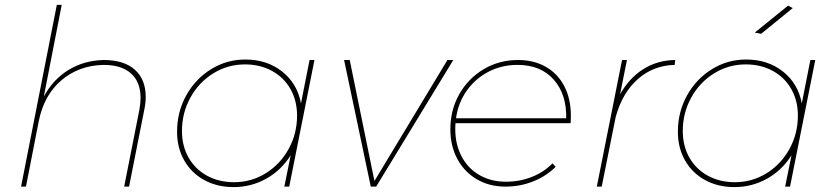

<svg xmlns="http://www.w3.org/2000/svg" viewBox="-20 -762 3408 784"><path d="M575 -366Q575 -342 569 -313L507 0H487L549 -313Q554 -341 554 -362Q554 -427 515 -462Q476 -497 403 -497Q302 -495 230.5 -434Q159 -373 138 -266L86 0H66L212 -742H232L159 -368Q197 -438 260 -476.5Q323 -515 403 -517Q486 -517 530.5 -477.5Q575 -438 575 -366Z M703 -224Q703 -305 740.5 -372.5Q778 -440 842 -479.5Q906 -519 982 -519Q1070 -519 1132 -470Q1194 -421 1209 -340L1244 -517H1264L1161 0H1141L1167 -128Q1128 -66 1066.5 -32Q1005 2 934 2Q867 2 814.5 -26.5Q762 -55 732.5 -106.5Q703 -158 703 -224ZM1193 -290Q1193 -351 1166 -398.5Q1139 -446 1090.5 -472.5Q1042 -499 980 -499Q910 -499 851 -462.5Q792 -426 757.5 -363.5Q723 -301 723 -227Q723 -166 750 -118.5Q777 -71 825.5 -44.5Q874 -18 936 -18Q1006 -18 1065 -54.5Q1124 -91 1158.5 -153.5Q1193 -216 1193 -290Z M1831 -517 1516 0H1494L1385 -517H1408L1509 -23L1807 -517Z M1840 -259Q1839 -251 1839 -235Q1839 -172 1865 -123Q1891 -74 1938 -47Q1985 -20 2046 -20Q2102 -20 2151.5 -39.5Q2201 -59 2236 -95L2249 -81Q2210 -42 2156.5 -21Q2103 0 2044 0Q1978 0 1927 -30Q1876 -60 1847.5 -113Q1819 -166 1819 -234Q1819 -314 1856 -378.5Q1893 -443 1956 -480Q2019 -517 2095 -517Q2161 -517 2210 -488.5Q2259 -460 2285 -408.5Q2311 -357 2311 -291Q2311 -270 2310 -259ZM1842 -279H2292Q2294 -377 2241 -437Q2188 -497 2093 -497Q2029 -497 1975.5 -469.5Q1922 -442 1886.5 -392.5Q1851 -343 1842 -279Z M2737 -517 2735 -497Q2648 -495 2584.5 -439Q2521 -383 2494 -284L2437 0H2417L2520 -517H2540L2512 -377Q2549 -443 2606.5 -479.5Q2664 -516 2737 -517Z M2748 -224Q2748 -305 2785.5 -372.5Q2823 -440 2887 -479.5Q2951 -519 3027 -519Q3115 -519 3177 -470Q3239 -421 3254 -340L3289 -517H3309L3206 0H3186L3212 -128Q3173 -66 3111.5 -32Q3050 2 2979 2Q2912 2 2859.5 -26.5Q2807 -55 2777.5 -106.5Q2748 -158 2748 -224ZM3238 -290Q3238 -351 3211 -398.5Q3184 -446 3135.5 -472.5Q3087 -499 3025 -499Q2955 -499 2896 -462.5Q2837 -426 2802.5 -363.5Q2768 -301 2768 -227Q2768 -166 2795 -118.5Q2822 -71 2870.5 -44.5Q2919 -18 2981 -18Q3051 -18 3110 -54.5Q3169 -91 3203.5 -153.5Q3238 -216 3238 -290ZM3198 -739 3217 -729 3088 -624 3062 -629Z"/></svg>

Font: Gontserrat Thin
Style: Italic
Weight: 250
Italic angle: -11.3°
Designer: Julieta Ulanovsky
Foundry: Julieta Ulanovsky
Version: Version 6.001